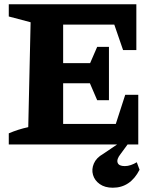

<svg xmlns="http://www.w3.org/2000/svg" viewBox="-20 -675 731 897"><path d="M507 202Q470 202 446 185Q422 168 414.5 142Q407 116 418.5 89Q430 62 462 44L527 0H21V-52Q65 -71 112 -81L123 -571L21 -598V-655H617V-441H555L514 -560H275V-380H401L434 -456H489V-207H434L400 -286H275V-96H521L565 -232H626V0H576L543 45Q524 69 529.5 85Q535 101 563 101Q577 101 591.5 96Q606 91 619 83L632 118Q589 202 507 202Z"/></svg>

Font: Piazzolla SC
Style: Bold
Weight: 700
Designer: Juan Pablo del Peral
Foundry: Huerta Tipografica
Version: Version 1.330